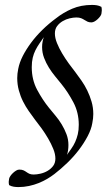

<svg xmlns="http://www.w3.org/2000/svg" viewBox="-20 -681 438 780"><path d="M158 -530Q155 -522 153 -511.5Q151 -501 151 -490Q151 -467 159 -446Q167 -425 178.5 -406.5Q190 -388 204 -371Q218 -354 230 -339Q256 -307 278 -265.5Q300 -224 300 -174Q300 -152 296 -135.5Q292 -119 285.5 -104.5Q279 -90 270 -77.5Q261 -65 252 -52Q255 -60 256.5 -70.5Q258 -81 258 -92Q258 -115 250 -136Q242 -157 230.5 -176Q219 -195 205 -211.5Q191 -228 179 -243Q153 -275 131 -316Q109 -357 109 -408Q109 -430 113 -446.5Q117 -463 124 -477Q131 -491 140 -504Q149 -517 158 -530ZM354 -661Q309 -661 273 -645.5Q237 -630 208 -607Q178 -585 152 -559.5Q126 -534 106 -507Q86 -480 72.5 -453.5Q59 -427 54 -401Q52 -391 51 -382Q50 -373 50 -364Q50 -338 56.5 -314Q63 -290 73.5 -269Q84 -248 97 -229.5Q110 -211 122 -195Q134 -180 148.5 -160Q163 -140 175.5 -118.5Q188 -97 196.5 -76Q205 -55 205 -37Q205 -19 196 -7Q187 5 173.5 13Q160 21 144.5 24.5Q129 28 117 28Q106 28 99.5 25Q93 22 87.5 18Q82 14 75.5 11Q69 8 58 8Q52 8 45.5 12Q39 16 33 21.5Q27 27 22.5 33.5Q18 40 17 45Q16 50 15.5 56.5Q15 63 17 71Q26 76 35.5 77.5Q45 79 55 79Q77 79 98 74.5Q119 70 137.5 62.5Q156 55 172 45.5Q188 36 201 26Q227 6 253 -19Q279 -44 300 -71.5Q321 -99 336 -127.5Q351 -156 355 -181Q357 -191 358 -200Q359 -209 359 -218Q359 -244 352 -268Q345 -292 334.5 -313.5Q324 -335 311 -353.5Q298 -372 286 -388Q274 -403 259.5 -423Q245 -443 232.5 -464Q220 -485 211.5 -506Q203 -527 203 -545Q203 -563 212 -575Q221 -587 234.5 -595Q248 -603 263 -606.5Q278 -610 290 -610Q302 -610 309.5 -607Q317 -604 323 -600Q329 -596 335.5 -593Q342 -590 351 -590Q357 -590 363.5 -593.5Q370 -597 376 -602.5Q382 -608 386.5 -614Q391 -620 392 -625Q393 -630 393.5 -637.5Q394 -645 392 -653Q383 -658 373.5 -659.5Q364 -661 354 -661Z"/></svg>

Font: Vermiglione
Style: Italic
Weight: 400
Italic angle: -11°
Version: Version 1.105